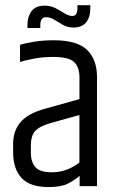

<svg xmlns="http://www.w3.org/2000/svg" viewBox="-20 -732 465 755"><path d="M58.7 -555.5Q79.5 -562.5 115.1 -568.1Q150.8 -573.7 191.2 -573.7Q283.8 -573.7 322.6 -535.5Q361.5 -497.3 361.5 -428.6V0H293.1V-40.6Q272.9 -23.1 246.4 -9.7Q219.9 3.6 170.6 3.6Q97.4 3.6 64.5 -32.5Q31.6 -68.6 31.6 -132.7V-165.2Q31.6 -217.4 60.5 -251.3Q89.3 -285.2 152.7 -303.2L292.5 -342.3V-428.8Q292.3 -467.3 271.7 -487.8Q251.1 -508.2 187.8 -508.2Q151.5 -508.2 115.6 -501.8Q79.8 -495.4 58.7 -488ZM292.3 -93.1V-279.7L178.4 -248Q132.8 -234.6 117.1 -215.3Q101.4 -196.1 101.4 -162.3V-131.9Q101.4 -93.8 119.7 -74.2Q138 -54.5 183 -54.5Q217.4 -54.5 245.9 -66.2Q274.4 -77.9 292.3 -93.1ZM284.5 -711.6H335.1V-697.9Q334.9 -663.6 318.1 -643.6Q301.4 -623.7 269 -623.7Q245.8 -623.7 227.6 -634.1Q209.4 -644.5 193.6 -654.4Q177.8 -664.3 161.1 -664.3Q138.5 -664.3 138.5 -632.8V-621.9H87.9V-635Q88.1 -666.6 104.1 -688.2Q120.1 -709.8 155.6 -709.8Q179.2 -709.8 198.2 -699.9Q217.2 -690 233.2 -680Q249.2 -670 262.7 -669.2Q275.5 -669.2 280 -677.3Q284.5 -685.5 284.5 -700.5Z"/></svg>

Font: Khand Variable Light
Style: Regular
Weight: 300
Designer: Satya Rajpurohit
Foundry: Indian Type Foundry
Version: Version 3.000